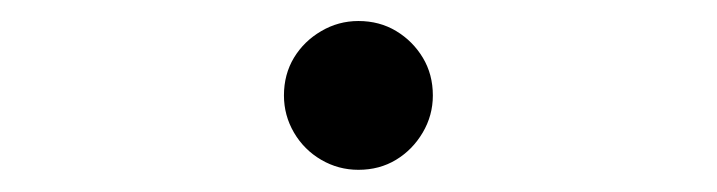

<svg xmlns="http://www.w3.org/2000/svg" viewBox="-20 -345 672 180"><path d="M316 -185.8Q297.2 -185.8 281.1 -195.2Q265 -204.6 255.6 -220.7Q246.2 -236.8 246.2 -255.5Q246.2 -275.3 255.6 -290.9Q265 -306.4 281.1 -315.8Q297.2 -325.3 316 -325.3Q335.8 -325.3 351.4 -315.9Q367 -306.5 376.4 -290.9Q385.8 -275.3 385.8 -255.5Q385.8 -236.8 376.3 -220.7Q366.8 -204.6 351.3 -195.2Q335.8 -185.8 316 -185.8Z"/></svg>

Font: Atkinson Hyperlegible Mono ExtraLight
Style: Regular
Weight: 200
Monospace: yes
Designer: Elliott Scott, Megan Eiswerth, Linus Boman, Theodore Petrosky, Letters from Sweden
Foundry: Applied Design Works, Letters from Sweden
Version: Version 2.001